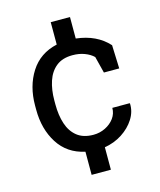

<svg xmlns="http://www.w3.org/2000/svg" viewBox="-114 -726 774 927"><g transform="rotate(-15 273.0 -262.5)"><path d="M228 119.6V3.9Q141.1 -14.6 95.9 -85.4Q50.8 -156.2 50.8 -253.9V-274.4Q50.8 -370.6 95.9 -441.4Q141.1 -512.2 228 -531.7V-643.6H324.2V-536.1Q426.8 -524.4 485.4 -459.5L489.7 -342.3H413.1L392.1 -425.3Q375 -441.9 348.1 -452.1Q321.3 -462.4 287.6 -462.4Q237.3 -462.4 206.3 -437.5Q175.3 -412.6 161.1 -369.9Q147 -327.1 147 -274.4V-253.9Q147 -199.7 160.9 -157Q174.8 -114.3 205.8 -89.6Q236.8 -64.9 287.6 -64.9Q319.3 -64.9 346.9 -78.6Q374.5 -92.3 391.4 -115.2Q408.2 -138.2 408.2 -167H495.1L496.1 -164.1Q497.6 -124 474.6 -87.9Q451.7 -51.8 412.1 -26.1Q372.6 -0.5 324.2 7.3V119.6Z"/></g></svg>

Font: Roboto Slab
Style: Regular
Weight: 400
Designer: Google
Version: Version 2.000; ttfautohint (v1.8.1.43-b0c9)